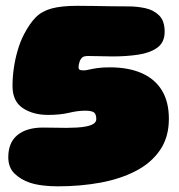

<svg xmlns="http://www.w3.org/2000/svg" viewBox="-20 -623 614 660"><path d="M178.5 17.5Q151.5 17.5 127 14.5Q102.5 11.5 82.5 5Q50.5 -6 29.5 -26.8Q8.5 -47.5 8.5 -82.5Q8.5 -133 40 -158.8Q71.5 -184.5 128 -184.5Q142 -184.5 167.8 -184Q193.5 -183.5 209 -183.5Q225.5 -183.5 243.5 -184.5Q261.5 -185.5 276.8 -188.5Q292 -191.5 301.5 -197.5Q311 -203.5 311 -213.5Q311 -230.5 303 -236.5Q295 -242.5 273 -242.5Q247 -242.5 216.8 -235.2Q186.5 -228 145 -228Q93.5 -228 58.2 -251.5Q23 -275 23 -327.5Q23 -357.5 27.5 -388.8Q32 -420 40.8 -450Q49.5 -480 62.5 -505Q82 -542.5 103.2 -563.8Q124.5 -585 158 -594Q191.5 -603 246 -603Q273.5 -603 302 -602.5Q330.5 -602 360.8 -601.5Q391 -601 422.5 -601Q450.5 -601 479 -595Q507.5 -589 526.8 -570.2Q546 -551.5 546 -514Q546 -477.5 520.8 -459.2Q495.5 -441 454.8 -435Q414 -429 367.5 -429Q352 -429 325.2 -429.8Q298.5 -430.5 283.5 -430.5Q268 -430.5 262.8 -425.5Q257.5 -420.5 255 -415Q254 -412 252.8 -408.2Q251.5 -404.5 250.8 -400.5Q250 -396.5 250 -392Q250 -387 252 -384.8Q254 -382.5 258 -381.8Q262 -381 267.5 -381Q275.5 -381 286.5 -383.8Q297.5 -386.5 314.8 -389Q332 -391.5 357.5 -391.5Q421 -391.5 466.5 -371.8Q512 -352 536.2 -312.8Q560.5 -273.5 560.5 -214.5Q560.5 -151.5 530.2 -107.2Q500 -63 447.2 -35.5Q394.5 -8 325.5 4.8Q256.5 17.5 178.5 17.5Z"/></svg>

Font: Gluten Thin Black
Style: Regular
Weight: 900
Version: Version 1.300